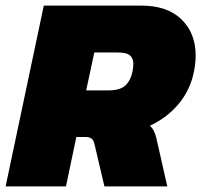

<svg xmlns="http://www.w3.org/2000/svg" viewBox="-36 -664 717 684"><path d="M-16 0 120 -644H468Q560 -644 610.5 -595Q661 -546 661 -466Q661 -439 655 -409Q642 -344 601 -294.5Q560 -245 498 -216Q507 -208 512.5 -196.5Q518 -185 521 -172L560 0H336L301 -149Q298 -163 291 -169.5Q284 -176 267 -176H236L199 0ZM271 -342H350Q391 -342 410 -359Q429 -376 436 -409Q439 -424 439 -436Q439 -457 426.5 -467Q414 -477 384 -477H300Z"/></svg>

Font: Kanit ExtraBold
Style: Italic
Weight: 800
Italic angle: -12°
Designer: Katatrad Team
Foundry: CadsonDemak
Version: Version 2.000; ttfautohint (v1.8.3)